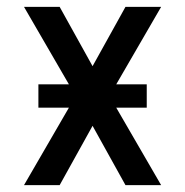

<svg xmlns="http://www.w3.org/2000/svg" viewBox="-20 -540 540 560"><path d="M50 0 181 -226H92V-294H181L50 -520H154L250 -347L346 -520H450L319 -294H408V-226H319L450 0H346L250 -173L154 0Z"/></svg>

Font: Iosevka SS18 Medium
Style: Regular
Weight: 500
Monospace: yes
Designer: Belleve Invis
Foundry: Belleve Invis
Version: Version 25.1.1; ttfautohint (v1.8.4)